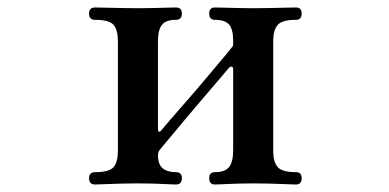

<svg xmlns="http://www.w3.org/2000/svg" viewBox="-20 -493 1040 513"><path d="M234 0Q218 0 218 -17Q218 -33 234 -33Q272 -33 283.5 -46.5Q295 -60 295 -90V-383Q295 -413 283.5 -426.5Q272 -440 234 -440Q218 -440 218 -457Q218 -473 234 -473Q241 -473 262 -472.5Q283 -472 307.5 -471.5Q332 -471 349 -471Q367 -471 387.5 -471.5Q408 -472 425.5 -472.5Q443 -473 450 -473Q466 -473 466 -457Q466 -440 450 -440Q423 -440 412.5 -426.5Q402 -413 402 -381V-148Q402 -142 405 -141Q408 -140 412 -146Q416 -151 434 -172Q452 -193 478 -222.5Q504 -252 529.5 -282.5Q555 -313 574.5 -336Q594 -359 599 -366Q601 -368 602 -370Q603 -372 603 -376V-383Q603 -415 592 -427.5Q581 -440 554 -440Q539 -440 539 -457Q539 -473 554 -473Q562 -473 579.5 -472.5Q597 -472 618 -471.5Q639 -471 656 -471Q674 -471 698 -471.5Q722 -472 743 -472.5Q764 -473 771 -473Q786 -473 786 -457Q786 -440 771 -440Q734 -440 722 -426.5Q710 -413 710 -383V-90Q710 -60 722 -46.5Q734 -33 771 -33Q786 -33 786 -17Q786 0 771 0Q764 0 743 -1Q722 -2 698 -2.5Q674 -3 656 -3Q639 -3 618 -2.5Q597 -2 579.5 -1Q562 0 554 0Q539 0 539 -17Q539 -33 554 -33Q581 -33 592 -46.5Q603 -60 603 -92V-307Q603 -314 599.5 -315Q596 -316 591 -311Q585 -304 566.5 -282Q548 -260 522.5 -230.5Q497 -201 472.5 -171.5Q448 -142 430 -120.5Q412 -99 407 -93Q404 -89 403 -85Q402 -81 402 -79Q402 -54 414.5 -43.5Q427 -33 450 -33Q466 -33 466 -17Q466 0 450 0Q443 0 425.5 -1Q408 -2 387.5 -2.5Q367 -3 349 -3Q332 -3 307.5 -2.5Q283 -2 262 -1Q241 0 234 0Z"/></svg>

Font: Zen Old Mincho Black
Style: Regular
Weight: 900
Designer: Yoshimichi Ohira
Foundry: Positype
Version: Version 1.001